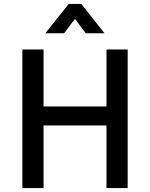

<svg xmlns="http://www.w3.org/2000/svg" viewBox="-20 -950 758 970"><path d="M93 0V-700H200V-412H518V-700H625V0H518V-316H200V0ZM209 -782 327 -930H391L508 -782H413L329 -895H389L304 -782Z"/></svg>

Font: Inclusive Sans Medium
Style: Regular
Weight: 500
Designer: Olivia King
Foundry: Olivia King
Version: Version 2.004